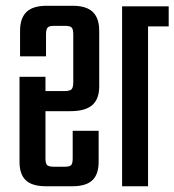

<svg xmlns="http://www.w3.org/2000/svg" viewBox="-20 -648 607 668"><path d="M142.1 -627.9H232.9Q280.8 -627.9 303 -606.2Q325.2 -584.5 325.2 -541V-347.2Q325.2 -303.2 300.8 -282.2Q276.4 -261.2 225.1 -261.2H138.2V-97.2Q138.2 -79.1 144 -73.5Q149.9 -67.9 168 -67.9H205.1Q222.2 -67.9 227.5 -73.5Q232.9 -79.1 232.9 -97.2V-192.9H323.2V-85Q323.2 -41.5 301.3 -20.8Q279.3 0 231.9 0H140.1Q91.8 0 69.8 -20.8Q47.9 -41.5 47.9 -85V-380.9H138.2V-331.1H203.1Q222.7 -331.1 228.8 -337.2Q234.9 -343.3 234.9 -362.8V-528.8Q234.9 -546.9 229 -552.5Q223.1 -558.1 205.1 -558.1H168Q151.4 -558.1 145.8 -552.2Q140.1 -546.4 140.1 -528.8V-452.1H49.8V-541Q49.8 -584.5 72 -606.2Q94.2 -627.9 142.1 -627.9ZM404.8 -626H566.9V-556.2H495.1V0H404.8Z"/></svg>

Font: Teko
Style: Regular
Weight: 400
Designer: Manushi Parikh, Jonny Pinhorn
Foundry: Indian Type Foundry
Version: Version 2.000;PS 1.0;hotconv 1.0.79;makeotf.lib2.5.61930